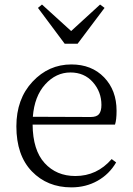

<svg xmlns="http://www.w3.org/2000/svg" viewBox="-20 -808 583 842"><path d="M320.3 -616.2H263.7L146.5 -773.4L164.1 -788.1L292 -671.9L418.9 -788.1L438.5 -773.4ZM124 -295.9 377.9 -294.9Q404.3 -294.9 414.6 -308.1Q424.8 -321.3 424.8 -347.7Q424.8 -405.3 387.2 -447.8Q349.6 -490.2 289.1 -490.2Q225.6 -490.2 178.2 -438Q130.9 -385.7 124 -295.9ZM484.4 -261.7H123Q124 -149.4 175.8 -92.8Q227.5 -36.1 310.5 -36.1Q405.3 -36.1 469.7 -110.4L489.3 -95.7Q459 -43.9 407.7 -15.1Q356.4 13.7 293 13.7Q187.5 13.7 119.6 -56.6Q51.8 -127 51.8 -253.9Q51.8 -374 122.6 -449.7Q193.4 -525.4 293 -525.4Q381.8 -525.4 436.5 -468.8Q491.2 -412.1 491.2 -322.3Q491.2 -282.2 484.4 -261.7Z"/></svg>

Font: GenYoMin TW TTF Light
Style: Regular
Weight: 300
Version: Version 1.300